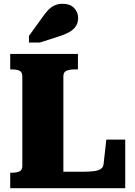

<svg xmlns="http://www.w3.org/2000/svg" viewBox="-20 -995 716 1015"><path d="M392 -710H34V-628H44Q68 -628 83 -621Q98 -614 98 -592V-118Q98 -96 83 -89Q68 -82 44 -82H34V0H642V-257H542L528 -131Q527 -113 515 -103.5Q503 -94 478.5 -90.5Q454 -87 415 -87H315V-592Q315 -614 331.5 -621Q348 -628 375 -628H392ZM200 -898 133 -805V-770H190L290 -802Q325 -813 348 -826.5Q371 -840 382 -858Q393 -876 393 -900Q393 -932 371 -953.5Q349 -975 312 -975Q286 -975 266.5 -965.5Q247 -956 231.5 -938.5Q216 -921 200 -898Z"/></svg>

Font: Roboto Serif 20pt ExtraBold
Style: Regular
Weight: 800
Version: Version 1.008